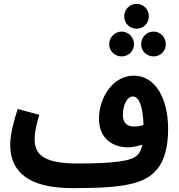

<svg xmlns="http://www.w3.org/2000/svg" viewBox="-20 -956 928 997"><path d="M690 -807C725 -807 753 -835 753 -871C753 -907 725 -936 690 -936C653 -936 625 -907 625 -871C625 -835 653 -807 690 -807ZM612 -663C647 -663 676 -691 676 -726C676 -762 647 -792 612 -792C576 -792 547 -762 547 -726C547 -691 576 -663 612 -663ZM778 -663C813 -663 841 -691 841 -726C841 -763 813 -792 778 -792C741 -792 713 -763 713 -726C713 -691 741 -663 778 -663ZM357 21C621 21 730 0 794 -75C831 -118 853 -187 853 -287C853 -444 787 -563 675 -563C568 -563 494 -453 494 -338C494 -239 563 -191 645 -191C665 -191 693 -196 719 -205C714 -178 705 -162 693 -150C663 -120 575 -107 382 -107C195 -107 160 -162 160 -233C160 -277 173 -322 184 -360L72 -390C55 -340 33 -260 33 -204C33 -66 125 21 357 21ZM618 -359C618 -410 640 -455 669 -455C705 -455 723 -394 725 -307C708 -301 690 -299 675 -299C641 -299 618 -317 618 -359Z"/></svg>

Font: Noto Sans Arabic UI XCn
Style: Bold
Weight: 700
Width: 2
Designer: Monotype Design Team, Nadine Chahine and Nizar Qandah
Foundry: Monotype Imaging Inc.
Version: Version 2.010